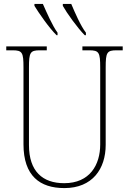

<svg xmlns="http://www.w3.org/2000/svg" viewBox="-20 -951 661 981"><path d="M413 -771H419V-784C392 -819 363 -886 344 -931H301V-921C321 -885 376 -808 413 -771ZM269 -771H274V-784C248 -819 219 -886 199 -931H156V-921C178 -885 231 -808 269 -771ZM309 10C452 10 520 -88 520 -211V-606C520 -683 526 -694 576 -694H607V-714H401V-694H436C486 -694 492 -683 492 -606V-213C492 -109 439 -15 308 -15C198 -15 128 -75 128 -210V-606C128 -683 134 -694 184 -694H219V-714H12V-694H44C94 -694 100 -683 100 -607V-214C100 -52 184 10 309 10Z"/></svg>

Font: Noto Serif SemiCondensed Thin
Style: Regular
Weight: 100
Width: 4
Designer: Monotype Design Team
Foundry: Monotype Imaging Inc.
Version: Version 2.015